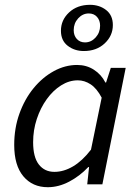

<svg xmlns="http://www.w3.org/2000/svg" viewBox="-20 -769 577 801"><path d="M179.3 12Q115.6 12 77.4 -33.5Q39.3 -79.1 39.3 -164.3Q39.3 -234.5 61.1 -295.1Q82.9 -355.7 120.1 -401.1Q157.3 -446.4 204.4 -472.2Q251.5 -498 301.7 -498Q340.8 -498 371.7 -478.1Q402.6 -458.3 419.7 -424.7H422.5L442.3 -486H504.4L407.1 0H343.9L351.6 -71.9H348.2Q313.1 -34.7 268.9 -11.4Q224.7 12 179.3 12ZM207 -52Q246 -52 284.9 -75Q323.8 -98 359.6 -144.7L404.2 -361.6Q383.6 -400.5 358.1 -417.2Q332.6 -433.9 304.6 -433.9Q268.2 -433.9 234.7 -412.7Q201.1 -391.5 175 -355.2Q148.8 -318.8 133.5 -272.5Q118.2 -226.3 118.2 -175.8Q118.2 -113.3 142.1 -82.7Q166.1 -52 207 -52ZM329.7 -556.1Q290.6 -556.1 262.4 -578.1Q234.2 -600 234.2 -640.5Q234.2 -685.5 268.2 -717.2Q302.3 -748.9 355.4 -748.9Q394.8 -748.9 422.8 -727.1Q450.8 -705.4 450.8 -664.5Q450.8 -619.9 416.8 -588Q382.8 -556.1 329.7 -556.1ZM334.6 -592.1Q360.2 -592.1 378.9 -612.6Q397.6 -633.2 397.6 -661.8Q397.6 -684 384.7 -698.5Q371.8 -712.9 350.4 -712.9Q324.8 -712.9 306.1 -692.4Q287.5 -671.8 287.5 -643.2Q287.5 -620.7 300.5 -606.4Q313.6 -592.1 334.6 -592.1Z"/></svg>

Font: Source Sans 3 VF
Style: Italic
Weight: 200
Italic angle: -11°
Designer: Paul D. Hunt
Foundry: Adobe Systems Incorporated
Version: Version 3.042;hotconv 1.0.118;makeotfexe 2.5.65603